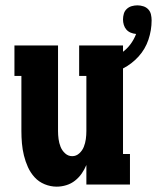

<svg xmlns="http://www.w3.org/2000/svg" viewBox="-20 -690 587 718"><path d="M192 8Q169 8 147 -1Q125 -10 109.5 -27Q94 -44 84.5 -65Q75 -86 69.5 -108.5Q64 -131 62 -154Q60 -177 60 -200V-406H34V-520H197V-200Q197 -185 199 -170Q201 -155 206.5 -141Q212 -127 223.5 -116.5Q235 -106 250 -106Q265 -106 276.5 -116.5Q288 -127 293.5 -141Q299 -155 301 -170Q303 -185 303 -200V-406H276V-520H440V-114H466V0H303V-73Q296 -56 285.5 -41Q275 -26 260.5 -14.5Q246 -3 228 2.5Q210 8 192 8ZM372 -406 354 -458Q376 -463 396.5 -471.5Q417 -480 435.5 -493Q454 -506 467.5 -524Q481 -542 489 -563Q478 -564 468.5 -568Q459 -572 452.5 -579.5Q446 -587 443 -597Q440 -607 440 -617Q440 -628 443 -638.5Q446 -649 454 -656.5Q462 -664 472.5 -667Q483 -670 494 -670Q505 -670 516 -666.5Q527 -663 534.5 -655Q542 -647 544.5 -636Q547 -625 547 -614Q547 -577 535 -541.5Q523 -506 498 -478.5Q473 -451 440 -434Q407 -417 372 -406Z"/></svg>

Font: Iosevka Curly Slab Heavy
Style: Regular
Weight: 900
Monospace: yes
Designer: Belleve Invis
Foundry: Belleve Invis
Version: Version 22.1.2; ttfautohint (v1.8.4)